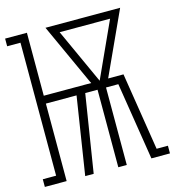

<svg xmlns="http://www.w3.org/2000/svg" viewBox="-119 -827 838 919"><g transform="rotate(-15 300.0 -367.5)"><path d="M-10 0V-38H56V-697H-10V-735H98V-423H333L328 -433L190 -735H560L417 -423H493L554 -38H610V0H518L457 -384H396V0H354V-384H293L232 0H190L250 -384H98V0ZM375 -423 500 -697H250Z"/></g></svg>

Font: Iosevka Curly Slab XLtEx
Style: Regular
Weight: 200
Width: 7
Monospace: yes
Designer: Belleve Invis
Foundry: Belleve Invis
Version: Version 11.1.0; ttfautohint (v1.8.3)